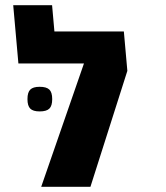

<svg xmlns="http://www.w3.org/2000/svg" viewBox="-20 -721 640 741"><path d="M458 -599.5 471.5 -447.5 329 0H139L304 -476H51L31 -701H181L190 -599.5ZM86 -338.5Q86 -364.5 96.8 -375.2Q107.5 -386 133 -386Q159.5 -386 170.5 -375.2Q181.5 -364.5 181.5 -338.5Q181.5 -312.5 170.5 -301.8Q159.5 -291 133 -291Q107.5 -291 96.8 -301.8Q86 -312.5 86 -338.5Z"/></svg>

Font: JuliaMono ExtraBold
Style: Italic
Weight: 800
Italic angle: -9°
Monospace: yes
Designer: cormullion
Foundry: corm
Version: Version 0.057; ttfautohint (v1.8.4)